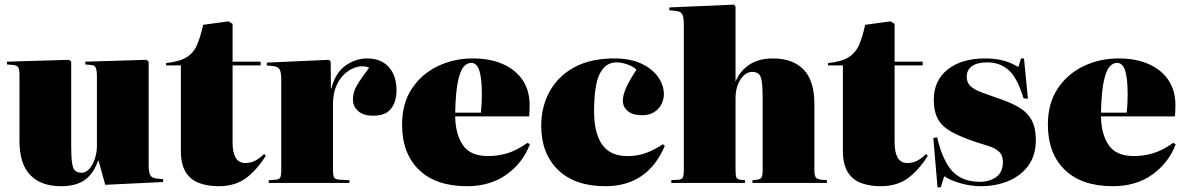

<svg xmlns="http://www.w3.org/2000/svg" viewBox="-20 -789 5112 828"><path d="M243 14Q157 14 110.5 -34Q64 -82 64 -182V-465Q64 -491 58 -499.5Q52 -508 34 -509L10 -511V-523L278 -531L287 -523V-160Q287 -110 291 -85Q295 -60 305 -52Q315 -44 332 -44Q350 -44 365 -60.5Q380 -77 389 -104Q398 -131 398 -161V-463Q398 -483 393.5 -495.5Q389 -508 372 -509L348 -511V-523L612 -531L621 -523V-76Q621 -48 627.5 -34.5Q634 -21 657 -19L684 -16L683 -4L434 8L405 -96H403Q383 -39 345 -12.5Q307 14 243 14Z M922 14Q875 14 838 0Q801 -14 780.5 -47.5Q760 -81 760 -138V-507H696V-517Q754 -523 784.5 -542Q815 -561 830 -596Q845 -631 856 -682L965 -697L983 -686V-523H1104V-507H983V-173Q983 -133 996 -109.5Q1009 -86 1038 -86Q1061 -86 1080.5 -96Q1100 -106 1119 -125L1126 -117Q1088 -56 1041 -21Q994 14 922 14Z M1139 0V-12L1170 -14Q1184 -15 1188.5 -23.5Q1193 -32 1193 -57V-447Q1193 -475 1186.5 -488.5Q1180 -502 1157 -504L1130 -507L1131 -519L1399 -531L1406 -523L1407 -408H1409Q1427 -476 1470.5 -506.5Q1514 -537 1563 -537Q1623 -537 1656.5 -500Q1690 -463 1690 -399Q1690 -371 1681 -346Q1672 -321 1650.5 -305.5Q1629 -290 1589 -290Q1547 -290 1524.5 -310Q1502 -330 1502 -361Q1502 -377 1507 -393.5Q1512 -410 1527.5 -434.5Q1543 -459 1572 -497Q1550 -507 1523 -501Q1496 -495 1471.5 -475Q1447 -455 1431.5 -421Q1416 -387 1416 -341V-58Q1416 -35 1420 -25Q1424 -15 1446 -14L1487 -12V0Z M1994 14Q1860 14 1787 -56.5Q1714 -127 1714 -252Q1714 -343 1756 -406.5Q1798 -470 1867.5 -503.5Q1937 -537 2019 -537Q2093 -537 2148 -513Q2203 -489 2233.5 -444Q2264 -399 2264 -336Q2264 -326 2263.5 -314Q2263 -302 2262 -287H1943Q1944 -211 1976 -163.5Q2008 -116 2085 -116Q2126 -116 2166 -127.5Q2206 -139 2255 -173L2265 -167Q2236 -88 2165.5 -37Q2095 14 1994 14ZM1943 -303H2054Q2056 -324 2057 -343Q2058 -362 2058 -381Q2058 -452 2047 -485Q2036 -518 2012 -518Q1995 -518 1980 -501.5Q1965 -485 1955 -438.5Q1945 -392 1943 -303Z M2591 14Q2459 14 2386.5 -56.5Q2314 -127 2314 -247Q2314 -328 2350 -394Q2386 -460 2456 -498.5Q2526 -537 2629 -537Q2698 -537 2746 -514.5Q2794 -492 2818.5 -456.5Q2843 -421 2843 -382Q2843 -363 2833.5 -342Q2824 -321 2803 -306.5Q2782 -292 2748 -292Q2710 -292 2688 -309.5Q2666 -327 2666 -355Q2666 -375 2677.5 -404.5Q2689 -434 2725 -489Q2709 -503 2684.5 -511.5Q2660 -520 2638 -520Q2592 -520 2567 -472Q2542 -424 2542 -307Q2542 -216 2576.5 -166Q2611 -116 2685 -116Q2731 -116 2766.5 -129.5Q2802 -143 2839 -167L2847 -160Q2773 14 2591 14Z M2875 0V-12L2906 -14Q2920 -15 2924.5 -23.5Q2929 -32 2929 -57V-685Q2929 -714 2922.5 -727Q2916 -740 2893 -742L2866 -745L2867 -757L3145 -769L3152 -761V-439H3153Q3171 -483 3211.5 -510Q3252 -537 3313 -537Q3399 -537 3445.5 -489Q3492 -441 3492 -341V-58Q3492 -32 3498 -24Q3504 -16 3522 -14L3546 -12V0H3225V-12L3246 -14Q3260 -16 3264.5 -24.5Q3269 -33 3269 -58V-363Q3269 -414 3265 -438.5Q3261 -463 3251 -471Q3241 -479 3224 -479Q3195 -479 3173.5 -446.5Q3152 -414 3152 -364V-58Q3152 -32 3155.5 -24Q3159 -16 3172 -14L3193 -12V0Z M3777 14Q3730 14 3693 0Q3656 -14 3635.5 -47.5Q3615 -81 3615 -138V-507H3551V-517Q3609 -523 3639.5 -542Q3670 -561 3685 -596Q3700 -631 3711 -682L3820 -697L3838 -686V-523H3959V-507H3838V-173Q3838 -133 3851 -109.5Q3864 -86 3893 -86Q3916 -86 3935.5 -96Q3955 -106 3974 -125L3981 -117Q3943 -56 3896 -21Q3849 14 3777 14Z M4023 19 4005 -194 4021 -197Q4047 -91 4089.5 -48Q4132 -5 4206 -5Q4247 -5 4276 -25.5Q4305 -46 4305 -91Q4305 -120 4287.5 -135.5Q4270 -151 4244 -159Q4218 -167 4193 -175Q4126 -197 4085 -219.5Q4044 -242 4025.5 -274.5Q4007 -307 4007 -359Q4007 -442 4067 -489.5Q4127 -537 4229 -537Q4266 -537 4300 -529.5Q4334 -522 4372 -500L4383 -537H4396L4413 -363L4394 -365Q4367 -454 4329.5 -487Q4292 -520 4237 -520Q4195 -520 4172 -504Q4149 -488 4149 -458Q4149 -432 4166.5 -416.5Q4184 -401 4213 -390.5Q4242 -380 4276 -368Q4332 -350 4370 -328.5Q4408 -307 4427.5 -273.5Q4447 -240 4447 -184Q4447 -120 4415.5 -76Q4384 -32 4330 -9Q4276 14 4209 14Q4168 14 4124.5 2Q4081 -10 4052 -29L4037 19Z M4779 14Q4645 14 4572 -56.5Q4499 -127 4499 -252Q4499 -343 4541 -406.5Q4583 -470 4652.5 -503.5Q4722 -537 4804 -537Q4878 -537 4933 -513Q4988 -489 5018.5 -444Q5049 -399 5049 -336Q5049 -326 5048.5 -314Q5048 -302 5047 -287H4728Q4729 -211 4761 -163.5Q4793 -116 4870 -116Q4911 -116 4951 -127.5Q4991 -139 5040 -173L5050 -167Q5021 -88 4950.5 -37Q4880 14 4779 14ZM4728 -303H4839Q4841 -324 4842 -343Q4843 -362 4843 -381Q4843 -452 4832 -485Q4821 -518 4797 -518Q4780 -518 4765 -501.5Q4750 -485 4740 -438.5Q4730 -392 4728 -303Z"/></svg>

Font: Literata 72pt Black
Style: Regular
Weight: 900
Designer: Latin by Veronika Burian and Jose Scaglione. Greek by Irene Vlachou. Cyrillic by Vera Evstafieva.
Foundry: TypeTogether
Version: Version 3.002